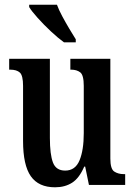

<svg xmlns="http://www.w3.org/2000/svg" viewBox="-20 -786 574 816"><path d="M214 10Q144 10 111 -37Q78 -84 78 -187V-421Q78 -465 64.5 -477.5Q51 -490 23 -490H19V-536H192V-200Q192 -130 205 -95.5Q218 -61 257 -61Q300 -61 318 -104.5Q336 -148 336 -220V-421Q336 -467 321 -478.5Q306 -490 282 -490H279V-536H449V-112Q449 -68 465.5 -57Q482 -46 506 -46H512V0H358L342 -78H338Q317 -29 286.5 -9.5Q256 10 214 10ZM252 -606Q227 -624 196.5 -652.5Q166 -681 140 -710Q114 -739 104 -756V-766H222Q230 -744 244.5 -717Q259 -690 274.5 -664Q290 -638 302 -619V-606Z"/></svg>

Font: Noto Serif Tamil ExtraCondensed SemiBold
Style: Regular
Weight: 600
Width: 2
Designer: Indian Type Foundry, Tom Grace, and the Monotype Design Team
Foundry: Monotype Imaging Inc.
Version: Version 2.004; ttfautohint (v1.8.4.7-5d5b)